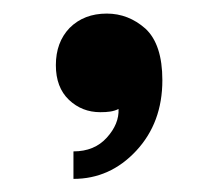

<svg xmlns="http://www.w3.org/2000/svg" viewBox="-20 -157 325 287"><path d="M139.6 -136.7Q105.5 -136.7 84 -115.2Q63.5 -93.8 63.5 -59.6Q63.5 -26.4 83 -7.8Q102.5 10.7 129.9 10.7Q138.7 10.7 144.5 9.8Q151.4 8.8 157.2 5.9Q158.2 28.3 139.6 48.8Q121.1 69.3 89.8 69.3Q89.8 83 89.8 110.4Q144.5 110.4 183.6 68.4Q222.7 26.4 222.7 -37.1Q222.7 -90.8 197.3 -114.3Q171.9 -136.7 139.6 -136.7Z"/></svg>

Font: BM-Biotif
Style: Bold
Weight: 400
Designer: Deni Anggara
Version: Version 1.000;PS 001.000;hotconv 1.0.88;makeotf.lib2.5.64776